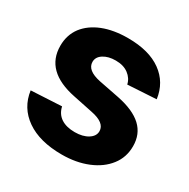

<svg xmlns="http://www.w3.org/2000/svg" viewBox="-133 -675 794 807"><g transform="rotate(30 264.5 -271.5)"><path d="M497.6 -390.1 359.4 -381.8Q353.5 -409.2 329.6 -427.2Q305.7 -445.3 267.6 -445.3Q231.9 -445.3 208.5 -430.4Q185.1 -415.5 185.1 -391.6Q185.1 -350.6 253.4 -336.4L352.5 -316.9Q432.1 -300.8 471.2 -264.4Q510.3 -228 510.3 -169.4Q510.3 -115.2 479 -75.2Q447.8 -34.7 392.6 -12Q337.4 10.7 267.6 10.7Q160.2 10.7 95.5 -34.2Q30.8 -79.1 20 -157.7L168 -165.5Q175.3 -132.3 200.9 -115.2Q226.6 -98.1 267.6 -98.1Q306.6 -98.1 331.5 -113.8Q356.4 -129.4 356.4 -153.3Q356.4 -194.3 286.1 -208L191.9 -227.5Q34.2 -259.3 34.2 -382.8Q34.2 -435.1 63 -473.6Q92.3 -511.7 144 -532.2Q195.8 -552.7 265.6 -552.7Q367.7 -552.7 427.5 -509.5Q487.3 -466.3 497.6 -390.1Z"/></g></svg>

Font: Inter Tight Stencil
Style: Bold
Weight: 700
Designer: Rasmus Andersson
Foundry: rsms
Version: Version 3.004;Glyphs 3.1.2 (3151)